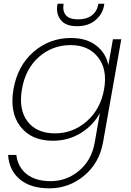

<svg xmlns="http://www.w3.org/2000/svg" viewBox="-20 -756 713 1042"><path d="M53.2 -272Q75.2 -398.9 161.9 -474.4Q248.5 -549.8 365.2 -549.8Q450.2 -549.8 502.9 -508.3Q555.7 -466.8 567.9 -401.9L592.8 -543H638.2L539.1 17.1Q518.6 129.9 436 198Q353.5 266.1 248 266.1Q146.5 266.1 87.9 217.3Q29.3 168.5 23.9 85H68.8Q76.2 149.9 124.3 188.5Q172.4 227.1 254.9 227.1Q342.3 227.1 409.9 169.9Q477.5 112.8 494.1 17.1L522 -142.1Q486.8 -76.7 419.2 -34.4Q351.6 7.8 266.1 7.8Q150.9 7.8 91.1 -68.8Q31.2 -145.5 53.2 -272ZM544.9 -272Q564 -378.9 512.2 -445.1Q460.4 -511.2 363.8 -511.2Q264.2 -511.2 191.2 -447Q118.2 -382.8 99.1 -272Q80.1 -161.1 129.6 -96.7Q179.2 -32.2 278.8 -32.2Q376 -32.2 450.9 -97.9Q525.9 -163.6 544.9 -272ZM544.9 -727.1Q537.1 -680.2 498.5 -647Q460 -613.8 397.9 -613.8Q336.9 -613.8 310.3 -647Q283.7 -680.2 291 -727.1L293 -735.8H325.2Q318.4 -694.8 338.1 -672.9Q357.9 -650.9 403.8 -650.9Q450.7 -650.9 479 -672.9Q507.3 -694.8 514.2 -735.8H545.9Z"/></svg>

Font: SVN-Poppins ExtraLight
Style: Italic
Weight: 200
Italic angle: -10°
Designer: Ninad Kale (Devanagari), Jonny Pinhorn (Latin)
Foundry: Indian Type Foundry
Version: Version 3.002 2017